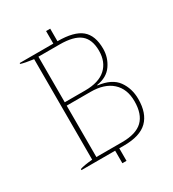

<svg xmlns="http://www.w3.org/2000/svg" viewBox="-205 -893 979 1087"><g transform="rotate(-30 284.0 -350.0)"><path d="M530 -188Q530 -95 481.5 -47.5Q433 0 328 0H297V82H270V0H50V-7Q75 -16 132 -21V-678Q74 -686 50 -694V-700H270V-782H297V-700Q405 -700 452.5 -660.5Q500 -621 500 -534Q500 -477 467.5 -430Q435 -383 368 -373V-370Q457 -359 493.5 -308Q530 -257 530 -188ZM160 -380H294Q383 -380 428.5 -421.5Q474 -463 474 -536Q474 -610 432.5 -644Q391 -678 298 -678H160ZM505 -188Q505 -269 455.5 -313.5Q406 -358 316 -358H160V-22H329Q420 -22 462.5 -63Q505 -104 505 -188Z"/></g></svg>

Font: Trirong Thin
Style: Regular
Weight: 250
Designer: Katatrad Team
Foundry: CadsonDemak
Version: Version 1.001